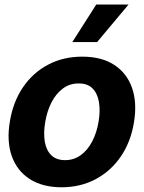

<svg xmlns="http://www.w3.org/2000/svg" viewBox="-20 -797 621 828"><path d="M245.6 10.7Q162.1 10.3 107.4 -25.4Q52.7 -61 30.5 -124.8Q8.3 -188.5 22.5 -272.9Q36.1 -356.9 78.6 -419.9Q121.1 -482.9 186.8 -517.8Q252.4 -552.7 335 -552.7Q418 -552.7 472.7 -517.1Q527.3 -481.4 549.6 -417.5Q571.8 -353.5 557.6 -268.6Q543.9 -185.1 501.2 -122.3Q458.5 -59.6 393.3 -24.7Q328.1 10.3 245.6 10.7ZM260.7 -106.4Q298.8 -106.4 328.6 -128.2Q358.4 -149.9 377.9 -187.7Q397.5 -225.6 405.3 -273.4Q413.1 -320.8 406.5 -357.9Q399.9 -395 378.4 -416.3Q356.9 -437.5 319.3 -437Q281.2 -437.5 251.5 -415.5Q221.7 -393.6 202.1 -355.5Q182.6 -317.4 174.8 -269.5Q167 -222.7 173.3 -185.5Q179.7 -148.4 201.4 -127.4Q223.1 -106.4 260.7 -106.4ZM292 -615.7 395 -777.3H534.2L398.9 -615.7Z"/></svg>

Font: Inter Tight
Style: Bold Italic
Weight: 700
Italic angle: -9.39999°
Designer: Rasmus Andersson
Foundry: rsms
Version: Version 3.004